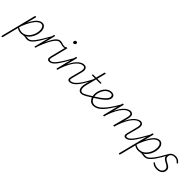

<svg xmlns="http://www.w3.org/2000/svg" viewBox="270 -2445 4504 4504"><g transform="rotate(45 2522.5 -192.5)"><path d="M441 17Q414 17 396.5 14Q379 11 364.5 8Q350 5 330 5.5Q310 6 276 12L302 -5Q334 -14 356 -17.5Q378 -21 393 -21Q408 -21 421.5 -19.5Q435 -18 450 -18Q459 -18 463.5 -12.5Q468 -7 466.5 -0.5Q465 6 458.5 11.5Q452 17 441 17ZM-23 390Q-35 390 -38 384Q-41 378 -39 371L181 -500Q183 -508 187.5 -511.5Q192 -515 203 -515Q212 -515 217 -511.5Q222 -508 220 -500L160 -263Q204 -353 247.5 -409.5Q291 -466 334 -492.5Q377 -519 421 -519Q477 -519 510.5 -474Q544 -429 544 -351Q544 -303 530.5 -252Q517 -201 491 -153Q465 -105 427 -66.5Q389 -28 340 -5.5Q291 17 233 17Q200 17 165 7Q130 -3 100 -26L-1 375Q-4 383 -8.5 386.5Q-13 390 -23 390ZM107 -56Q146 -33 177.5 -25Q209 -17 237 -17Q287 -17 328 -37.5Q369 -58 402 -92Q435 -126 457.5 -169Q480 -212 492 -258.5Q504 -305 504 -350Q504 -388 494.5 -418.5Q485 -449 465.5 -466.5Q446 -484 415 -484Q373 -484 323 -443.5Q273 -403 222 -319.5Q171 -236 122 -108Z M444 17Q435 17 430.5 11.5Q426 6 427.5 -0.5Q429 -7 435.5 -12.5Q442 -18 453 -18Q483 -18 516.5 -42Q550 -66 591 -118.5Q632 -171 685 -257.5Q738 -344 808 -467Q812 -476 818.5 -475.5Q825 -475 829.5 -469.5Q834 -464 828 -456Q757 -322 702.5 -231Q648 -140 605 -86Q562 -32 523.5 -7.5Q485 17 444 17Z M698 15Q689 15 685.5 11.5Q682 8 685 0L811 -500Q814 -508 818.5 -511.5Q823 -515 832 -515Q842 -515 846 -510.5Q850 -506 847 -499L780 -231Q819 -322 852.5 -378.5Q886 -435 916 -466Q946 -497 973.5 -508Q1001 -519 1027 -519Q1035 -519 1038 -514Q1041 -509 1039.5 -502Q1038 -495 1032.5 -490Q1027 -485 1019 -485Q990 -485 957.5 -459Q925 -433 889 -379.5Q853 -326 814.5 -244.5Q776 -163 734 -52L721 0Q719 8 713.5 11.5Q708 15 698 15Z M1165 -460Q1143 -460 1119 -466.5Q1095 -473 1071.5 -479Q1048 -485 1020 -485Q1014 -485 1011 -490Q1008 -495 1008.5 -502Q1009 -509 1014 -514Q1019 -519 1028 -519Q1054 -519 1077 -512Q1100 -505 1122 -498Q1144 -491 1166 -491Q1179 -491 1192 -494.5Q1205 -498 1220 -505Q1227 -508 1232 -503.5Q1237 -499 1238 -492.5Q1239 -486 1235 -483Q1219 -473 1200.5 -466.5Q1182 -460 1165 -460Z M1171 17Q1152 17 1137.5 10Q1123 3 1115 -10.5Q1107 -24 1107 -45.5Q1107 -67 1114 -97L1215 -500Q1218 -508 1222 -511.5Q1226 -515 1236 -515Q1246 -515 1250.5 -510.5Q1255 -506 1253 -499L1152 -99Q1141 -59 1146 -38.5Q1151 -18 1180 -18Q1189 -18 1192 -12.5Q1195 -7 1193.5 -0.5Q1192 6 1186.5 11.5Q1181 17 1171 17ZM1282 -690Q1265 -690 1255.5 -698Q1246 -706 1246 -722Q1246 -744 1258 -759.5Q1270 -775 1292 -775Q1309 -775 1319 -767Q1329 -759 1329 -743Q1329 -722 1316.5 -706Q1304 -690 1282 -690Z M1173 17Q1164 17 1159.5 11.5Q1155 6 1156.5 -0.5Q1158 -7 1164.5 -12.5Q1171 -18 1182 -18Q1212 -18 1245.5 -42Q1279 -66 1320 -118.5Q1361 -171 1414 -257.5Q1467 -344 1537 -467Q1541 -476 1547.5 -475.5Q1554 -475 1558.5 -469.5Q1563 -464 1557 -456Q1486 -322 1431.5 -231Q1377 -140 1334 -86Q1291 -32 1252.5 -7.5Q1214 17 1173 17Z M1845 17Q1827 17 1813 11Q1799 5 1791.5 -8.5Q1784 -22 1784 -44Q1784 -66 1791 -96L1856 -344Q1869 -394 1867 -424.5Q1865 -455 1849.5 -469.5Q1834 -484 1805 -484Q1773 -484 1733.5 -464.5Q1694 -445 1649 -397.5Q1604 -350 1557.5 -266.5Q1511 -183 1466 -56L1453 0Q1451 8 1446.5 11.5Q1442 15 1431 15Q1422 15 1416.5 11Q1411 7 1414 0L1540 -500Q1543 -508 1546.5 -511.5Q1550 -515 1561 -515Q1571 -515 1575.5 -510.5Q1580 -506 1578 -499L1511 -232Q1550 -315 1589.5 -370Q1629 -425 1669 -458Q1709 -491 1744.5 -505Q1780 -519 1809 -519Q1843 -519 1868 -503Q1893 -487 1902 -450Q1911 -413 1895 -352L1829 -97Q1817 -56 1822 -37Q1827 -18 1854 -18Q1862 -18 1865 -12.5Q1868 -7 1866.5 -0.5Q1865 6 1859.5 11.5Q1854 17 1845 17Z M1844 17Q1835 17 1830.5 11.5Q1826 6 1827.5 -0.5Q1829 -7 1835.5 -12.5Q1842 -18 1853 -18Q1886 -18 1923.5 -40Q1961 -62 2003.5 -110Q2046 -158 2095.5 -237.5Q2145 -317 2203 -432Q2207 -440 2213.5 -439.5Q2220 -439 2224 -433.5Q2228 -428 2223 -418Q2166 -300 2115.5 -217Q2065 -134 2020.5 -82.5Q1976 -31 1932 -7Q1888 17 1844 17Z M2234 17Q2198 17 2175 0Q2152 -17 2140.5 -47.5Q2129 -78 2130 -121Q2131 -164 2144 -216L2210 -468H2118Q2108 -468 2105.5 -472.5Q2103 -477 2106 -485Q2107 -493 2111.5 -496.5Q2116 -500 2124 -500H2218L2274 -715Q2276 -723 2281 -726.5Q2286 -730 2296 -730Q2306 -730 2310.5 -725.5Q2315 -721 2312 -714L2258 -500H2386Q2397 -500 2399 -495.5Q2401 -491 2398 -484Q2396 -474 2392 -471Q2388 -468 2378 -468H2248L2183 -218Q2169 -166 2168 -127.5Q2167 -89 2175.5 -65Q2184 -41 2200.5 -29.5Q2217 -18 2238 -18Q2246 -18 2250 -12.5Q2254 -7 2254 -0.5Q2254 6 2249.5 11.5Q2245 17 2234 17Z M2231 17Q2222 17 2217.5 11.5Q2213 6 2214.5 -0.5Q2216 -7 2222.5 -12.5Q2229 -18 2240 -18Q2256 -18 2283 -28.5Q2310 -39 2356.5 -65Q2403 -91 2475 -138Q2481 -143 2486 -140Q2491 -137 2494.5 -131Q2498 -125 2497 -118.5Q2496 -112 2488 -107Q2414 -58 2365 -30.5Q2316 -3 2284 7Q2252 17 2231 17Z M2483 -142Q2567 -194 2624 -236Q2681 -278 2716 -312Q2751 -346 2766.5 -374.5Q2782 -403 2782 -427Q2782 -455 2766 -470Q2750 -485 2717 -485Q2670 -485 2630 -459Q2590 -433 2561 -390Q2532 -347 2516 -298Q2500 -249 2500 -201Q2500 -157 2511.5 -123Q2523 -89 2541.5 -66Q2560 -43 2585 -30.5Q2610 -18 2639 -18Q2646 -18 2649 -12.5Q2652 -7 2650.5 -0.5Q2649 6 2644.5 11.5Q2640 17 2634 17Q2577 17 2539 -12.5Q2501 -42 2482 -91Q2463 -140 2463 -198Q2463 -252 2481.5 -308Q2500 -364 2533.5 -412Q2567 -460 2615 -489.5Q2663 -519 2721 -519Q2760 -519 2782.5 -505Q2805 -491 2813.5 -471Q2822 -451 2822 -430Q2822 -397 2804 -363Q2786 -329 2747.5 -292Q2709 -255 2647.5 -210Q2586 -165 2499 -111Z M2632 17Q2623 17 2619 11.5Q2615 6 2616 -1Q2617 -8 2622.5 -13Q2628 -18 2639 -18Q2685 -18 2731.5 -41Q2778 -64 2830.5 -116Q2883 -168 2944.5 -254Q3006 -340 3080 -467Q3084 -475 3090.5 -473.5Q3097 -472 3101.5 -466Q3106 -460 3101 -452Q3029 -327 2968.5 -237.5Q2908 -148 2853 -91.5Q2798 -35 2744.5 -9Q2691 17 2632 17Z M3708 17Q3690 17 3677 10.5Q3664 4 3656 -9.5Q3648 -23 3648 -45Q3648 -67 3656 -97L3720 -344Q3733 -394 3732 -424.5Q3731 -455 3717.5 -469.5Q3704 -484 3677 -484Q3649 -484 3610.5 -464Q3572 -444 3528.5 -396Q3485 -348 3438.5 -263Q3392 -178 3349 -48H3334Q3365 -172 3409 -262Q3453 -352 3502 -408.5Q3551 -465 3598 -492Q3645 -519 3681 -519Q3713 -519 3736.5 -503Q3760 -487 3768 -450.5Q3776 -414 3759 -352L3692 -99Q3681 -58 3686 -38Q3691 -18 3716 -18Q3724 -18 3727.5 -12.5Q3731 -7 3730 -0.5Q3729 6 3723.5 11.5Q3718 17 3708 17ZM2978 15Q2969 15 2963.5 11Q2958 7 2961 0L3087 -500Q3090 -508 3093.5 -511.5Q3097 -515 3108 -515Q3118 -515 3122.5 -510.5Q3127 -506 3125 -499L3058 -233Q3096 -315 3135 -370Q3174 -425 3213 -458Q3252 -491 3285.5 -505Q3319 -519 3347 -519Q3380 -519 3405 -503Q3430 -487 3437 -450.5Q3444 -414 3428 -352L3337 0Q3335 8 3330.5 11.5Q3326 15 3315 15Q3306 15 3300.5 11Q3295 7 3298 0L3389 -344Q3402 -394 3401 -424.5Q3400 -455 3386 -469.5Q3372 -484 3343 -484Q3313 -484 3274.5 -464.5Q3236 -445 3192.5 -397.5Q3149 -350 3103 -267Q3057 -184 3013 -56L2999 0Q2998 8 2993.5 11.5Q2989 15 2978 15Z M3709 17Q3700 17 3695.5 11.5Q3691 6 3692.5 -0.5Q3694 -7 3700.5 -12.5Q3707 -18 3718 -18Q3748 -18 3781.5 -42Q3815 -66 3856 -118.5Q3897 -171 3950 -257.5Q4003 -344 4073 -467Q4077 -476 4083.5 -475.5Q4090 -475 4094.5 -469.5Q4099 -464 4093 -456Q4022 -322 3967.5 -231Q3913 -140 3870 -86Q3827 -32 3788.5 -7.5Q3750 17 3709 17Z M4335 17Q4308 17 4290.5 14Q4273 11 4258.5 8Q4244 5 4224 5.5Q4204 6 4170 12L4196 -5Q4228 -14 4250 -17.5Q4272 -21 4287 -21Q4302 -21 4315.5 -19.5Q4329 -18 4344 -18Q4353 -18 4357.5 -12.5Q4362 -7 4360.5 -0.5Q4359 6 4352.5 11.5Q4346 17 4335 17ZM3871 390Q3859 390 3856 384Q3853 378 3855 371L4075 -500Q4077 -508 4081.5 -511.5Q4086 -515 4097 -515Q4106 -515 4111 -511.5Q4116 -508 4114 -500L4054 -263Q4098 -353 4141.5 -409.5Q4185 -466 4228 -492.5Q4271 -519 4315 -519Q4371 -519 4404.5 -474Q4438 -429 4438 -351Q4438 -303 4424.5 -252Q4411 -201 4385 -153Q4359 -105 4321 -66.5Q4283 -28 4234 -5.5Q4185 17 4127 17Q4094 17 4059 7Q4024 -3 3994 -26L3893 375Q3890 383 3885.5 386.5Q3881 390 3871 390ZM4001 -56Q4040 -33 4071.5 -25Q4103 -17 4131 -17Q4181 -17 4222 -37.5Q4263 -58 4296 -92Q4329 -126 4351.5 -169Q4374 -212 4386 -258.5Q4398 -305 4398 -350Q4398 -388 4388.5 -418.5Q4379 -449 4359.5 -466.5Q4340 -484 4309 -484Q4267 -484 4217 -443.5Q4167 -403 4116 -319.5Q4065 -236 4016 -108Z M4338 17Q4329 17 4325 11.5Q4321 6 4322 -0.5Q4323 -7 4329.5 -12.5Q4336 -18 4347 -18Q4380 -18 4417 -46Q4454 -74 4496 -127Q4538 -180 4586 -257Q4634 -334 4688 -432Q4693 -440 4700.5 -440Q4708 -440 4713 -434.5Q4718 -429 4714 -421Q4669 -338 4628.5 -269Q4588 -200 4550.5 -147Q4513 -94 4477.5 -57.5Q4442 -21 4407.5 -2Q4373 17 4338 17Z M4748 19Q4704 19 4672.5 10.5Q4641 2 4621 -10.5Q4601 -23 4588 -35Q4580 -42 4580.5 -48Q4581 -54 4588 -60Q4594 -66 4600 -65.5Q4606 -65 4613 -57Q4641 -35 4675.5 -25Q4710 -15 4750 -15Q4788 -15 4819 -28.5Q4850 -42 4869.5 -66.5Q4889 -91 4889 -128Q4889 -157 4873.5 -177.5Q4858 -198 4833.5 -213Q4809 -228 4782 -242Q4755 -256 4730.5 -273Q4706 -290 4691 -314.5Q4676 -339 4676 -374Q4676 -420 4699 -452Q4722 -484 4760.5 -501.5Q4799 -519 4844 -519Q4884 -519 4914 -506Q4944 -493 4964.5 -474.5Q4985 -456 4996 -440Q5000 -433 4998.5 -429Q4997 -425 4989 -419Q4984 -415 4978.5 -416Q4973 -417 4967 -423Q4939 -455 4910.5 -470Q4882 -485 4840 -485Q4787 -485 4750.5 -457Q4714 -429 4714 -378Q4714 -348 4728.5 -328Q4743 -308 4768 -292.5Q4793 -277 4821 -262.5Q4849 -248 4873.5 -231Q4898 -214 4913.5 -191Q4929 -168 4929 -133Q4929 -86 4904.5 -52Q4880 -18 4839.5 0.5Q4799 19 4748 19Z"/></g></svg>

Font: Playwrite IS Thin
Style: Regular
Weight: 250
Designer: Veronika Burian, José Scaglione
Foundry: TypeTogether
Version: Version 1.002